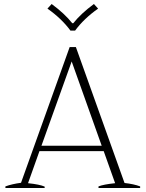

<svg xmlns="http://www.w3.org/2000/svg" viewBox="-20 -939 727 959"><path d="M217 -896 238 -919Q303 -871 341 -823H346Q384 -871 449 -919L470 -896Q399 -846 355 -786H332Q288 -846 217 -896ZM680 -8V0H472V-8Q497 -18 555 -24L498 -184H177L120 -24Q178 -18 203 -7V0H7V-8Q40 -20 85 -26L328 -704H359L602 -25Q648 -20 680 -8ZM488 -211 338 -632 187 -211Z"/></svg>

Font: Trirong ExtraLight
Style: Regular
Weight: 275
Designer: Katatrad Team
Foundry: CadsonDemak
Version: Version 1.001